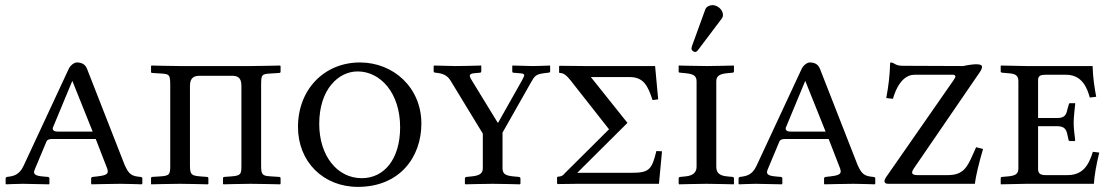

<svg xmlns="http://www.w3.org/2000/svg" viewBox="-20 -718 4351 750"><path d="M161 -164C163 -171 170 -175 183 -175H354L399 -59C400 -55 401 -51 401 -48C401 -35 384 -32 361 -29L343 -27C339 -27 336 -24 336 -21V0L338 2C338 2 422 0 450 0C480 0 533 2 533 2L536 0V-21C536 -24 535 -26 528 -27C495 -30 483 -36 466 -76L320 -449C313 -466 301 -474 280 -474C271 -474 255 -464 248 -448L72 -70C55 -34 33 -30 8 -27C5 -27 2 -24 2 -21V0L4 2C4 2 49 0 69 0C88 0 171 2 171 2L173 0V-21C173 -24 170 -27 167 -27L154 -28C129 -30 113 -33 113 -46C113 -49 115 -54 117 -59ZM342 -204H206C186 -204 186 -213 186 -218L262 -401H263Z M645 -384V-73C645 -38 644 -31 606 -29L575 -27C572 -27 570 -25 570 -22V0L571 2C571 2 652 0 682 0C712 0 792 2 792 2L794 0V-21C794 -25 792 -27 788 -27L762 -29C728 -32 722 -35 722 -73V-383C722 -418 742 -422 762 -422H884C904 -422 923 -419 923 -383V-73C923 -38 922 -32 884 -29L857 -27C853 -27 851 -25 851 -22V0L853 2C853 2 929 0 959 0C990 0 1074 2 1074 2L1076 0V-21C1076 -25 1074 -27 1070 -27L1039 -29C1004 -31 1000 -35 1000 -73V-385C1000 -427 1002 -429 1039 -431L1070 -433C1074 -433 1076 -435 1076 -438V-460L1074 -462C1074 -462 989 -460 959 -460H683C653 -460 572 -462 572 -462L570 -460V-437C570 -434 572 -433 576 -433L606 -431C642 -429 645 -427 645 -384Z M1377 -439C1466 -439 1543 -355 1543 -221C1543 -98 1482 -22 1393 -22C1296 -22 1227 -111 1227 -234C1227 -369 1302 -439 1377 -439ZM1626 -235C1626 -377 1516 -474 1386 -474C1247 -474 1144 -369 1144 -222C1144 -86 1243 12 1378 12C1542 12 1626 -105 1626 -235Z M1866 -61C1866 -41 1854 -32 1823 -29L1803 -27C1799 -27 1796 -24 1796 -21V0L1798 2C1798 2 1876 0 1904 0C1935 0 2011 2 2011 2L2013 0V-21C2013 -24 2010 -27 2006 -27L1985 -29C1954 -32 1943 -39 1943 -61V-200L2053 -394C2068 -421 2073 -428 2105 -432L2122 -434C2129 -435 2129 -437 2129 -439V-460L2128 -462C2113 -461 2067 -460 2060 -460C2050 -460 1994 -462 1983 -462L1981 -461V-439C1981 -437 1982 -434 1985 -434L2008 -432C2032 -430 2032 -428 2019 -404L1926 -239H1924L1823 -404C1813 -420 1809 -430 1833 -432L1855 -434C1858 -434 1860 -437 1860 -439V-461L1859 -462C1847 -461 1763 -460 1758 -460C1747 -460 1685 -462 1676 -462L1674 -460V-439C1674 -435 1679 -434 1682 -434C1711 -431 1727 -424 1740 -403L1866 -196Z M2539 -460H2264L2166 -461L2164 -459V-435L2166 -433C2181 -433 2192 -427 2219 -391L2359 -213L2186 -41C2177 -29 2167 -28 2159 -28L2156 -25V-1L2159 1L2234 0H2554L2566 -127L2544 -128C2526 -54 2515 -43 2446 -43H2235L2430 -237L2431 -238L2288 -417H2439C2495 -417 2511 -382 2529 -327L2551 -330Z M2778 -400C2778 -420 2789 -429 2820 -432L2841 -434C2845 -434 2847 -436 2847 -439V-460L2846 -462C2846 -462 2769 -460 2742 -460C2711 -460 2632 -462 2632 -462L2631 -460V-438C2631 -435 2634 -434 2638 -434L2658 -432C2689 -429 2701 -422 2701 -400V-67C2701 -48 2691 -32 2658 -29L2638 -27C2634 -27 2631 -25 2631 -21V0L2633 2C2633 2 2711 0 2739 0C2770 0 2846 2 2846 2L2847 0V-21C2847 -25 2844 -27 2841 -27L2820 -29C2788 -32 2778 -45 2778 -67ZM2763 -698C2752 -698 2739 -692 2735 -681L2683 -538C2682 -535 2681 -530 2681 -529C2681 -522 2688 -515 2696 -515C2700 -515 2704 -519 2707 -523L2799 -645C2803 -650 2804 -655 2804 -660C2804 -680 2783 -698 2763 -698Z M3024 -164C3026 -171 3033 -175 3046 -175H3217L3262 -59C3263 -55 3264 -51 3264 -48C3264 -35 3247 -32 3224 -29L3206 -27C3202 -27 3199 -24 3199 -21V0L3201 2C3201 2 3285 0 3313 0C3343 0 3396 2 3396 2L3399 0V-21C3399 -24 3398 -26 3391 -27C3358 -30 3346 -36 3329 -76L3183 -449C3176 -466 3164 -474 3143 -474C3134 -474 3118 -464 3111 -448L2935 -70C2918 -34 2896 -30 2871 -27C2868 -27 2865 -24 2865 -21V0L2867 2C2867 2 2912 0 2932 0C2951 0 3034 2 3034 2L3036 0V-21C3036 -24 3033 -27 3030 -27L3017 -28C2992 -30 2976 -33 2976 -46C2976 -49 2978 -54 2980 -59ZM3205 -204H3069C3049 -204 3049 -213 3049 -218L3125 -401H3126Z M3508 -461C3476 -461 3478 -471 3461 -474C3459 -474 3457 -473 3457 -471C3456 -426 3451 -384 3442 -335L3468 -332C3489 -404 3523 -426 3552 -426H3703C3709 -426 3712 -423 3712 -419C3712 -416 3709 -411 3705 -405L3442 -27C3438 -21 3435 -16 3435 -10C3435 -4 3439 0 3450 0H3788C3792 -31 3803 -78 3820 -136L3793 -143L3780 -114C3757 -61 3740 -34 3682 -34H3563C3549 -34 3543 -38 3543 -44C3543 -48 3545 -53 3549 -59L3797 -421C3812 -442 3816 -449 3816 -457C3816 -463 3810 -467 3794 -467C3783 -467 3766 -465 3742 -460Z M4248 -460H4062H3990L3890 -462L3889 -460V-438C3889 -437 3889 -435 3895 -434L3918 -432C3946 -430 3958 -424 3958 -401V-60C3958 -40 3949 -32 3918 -29L3895 -27C3890 -27 3889 -24 3889 -22V0L3890 2L3989 0H4253C4255 -32 4262 -73 4274 -122L4249 -125C4233 -74 4211 -34 4150 -34H4064C4046 -34 4035 -39 4035 -58V-225H4110C4136 -225 4145 -214 4149 -194L4154 -172C4154 -169 4156 -167 4161 -167H4178L4180 -169C4178 -192 4174 -213 4174 -238C4174 -262 4178 -290 4180 -312C4180 -314 4180 -315 4178 -315H4161C4157 -315 4155 -313 4155 -310L4149 -289C4145 -269 4138 -257 4110 -257H4035V-405C4035 -422 4045 -426 4064 -426H4144C4208 -426 4227 -373 4237 -337L4262 -340C4255 -378 4249 -417 4248 -460Z"/></svg>

Font: Linux Libertine O C
Style: Regular
Weight: 400
Designer: Philipp H. Poll
Foundry: Philipp H. Poll
Version: Version 4.0.3